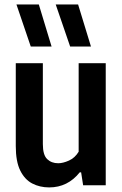

<svg xmlns="http://www.w3.org/2000/svg" viewBox="-20 -828 546 858"><path d="M200 9.5Q158 9.5 124.2 -8Q90.5 -25.5 70.5 -65.8Q50.5 -106 50.5 -175.5V-545.5H171.5V-184Q171.5 -135.5 190.8 -117Q210 -98.5 240 -98.5Q261.5 -98.5 288.2 -110.5Q315 -122.5 331.5 -150V-545.5H452.5V0H351.5L342.5 -58H336.5Q282.5 9.5 200 9.5ZM293.5 -620 229 -808H329L386.5 -620ZM117.5 -620 53.5 -808H153.5L210.5 -620Z"/></svg>

Font: Encode Sans Condensed Condensed SemiBold
Style: Regular
Weight: 600
Width: 3
Designer: Multiple Designers
Foundry: Impallari Type
Version: Version 3.000; ttfautohint (v1.8.3) -l 8 -r 50 -G 200 -x 14 